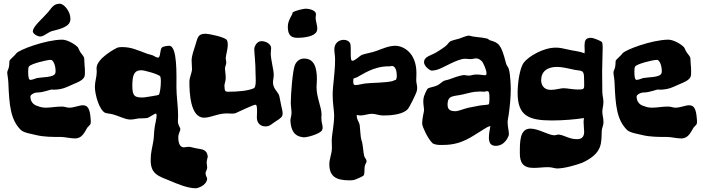

<svg xmlns="http://www.w3.org/2000/svg" viewBox="-20 -738 3792 1036"><path d="M467 -117C462 -153 452 -170 427 -170C407 -170 381 -157 353 -157C340 -157 330 -163 314 -163C280 -163 254 -157 229 -157C214 -157 199 -159 183 -166C183 -166 144 -173 144 -218C144 -225 162 -239 183 -239C215 -239 252 -256 261 -255C264 -254 266 -254 269 -254C291 -254 319 -258 342 -269C397 -295 438 -302 438 -339C438 -357 439 -365 436 -392C432 -427 443 -420 414 -456C408 -464 404 -479 399 -484C379 -504 340 -524 315 -524C225 -523 82 -469 68 -450C58 -436 35 -419 31 -410C30 -407 31 -390 28 -376C26 -366 19 -353 19 -348C19 -337 24 -315 25 -293C30 -167 37 -92 93 -36C113 -20 149 -16 176 -9C217 1 264 1 309 1C330 1 361 9 385 9C423 9 436 -24 451 -49C466 -67 470 -63 470 -84C470 -93 468 -104 467 -117ZM278 -342C270 -320 209 -322 180 -317C174 -316 156 -307 144 -307C135 -307 132 -323 132 -350C132 -363 133 -374 136 -379C145 -393 230 -415 255 -415C264 -415 280 -392 280 -353C280 -349 279 -345 278 -342ZM357 -620C359 -625 360 -631 360 -637C360 -678 324 -718 303 -718C267 -718 257 -692 239 -672C231 -663 220 -652 209 -640C197 -628 157 -590 157 -569C157 -556 182 -541 197 -541C220 -541 238 -567 271 -573C280 -576 347 -588 357 -620Z M1101 107C1097 69 1072 68 1043 63C1027 61 1010 54 998 54C989 54 981 57 972 57C954 57 942 40 942 3C942 -17 953 -30 953 -41C953 -51 940 -62 940 -83C940 -93 941 -104 941 -115C941 -164 932 -219 932 -266C932 -329 938 -491 893 -491C881 -491 859 -487 854 -482C841 -469 848 -427 832 -427C826 -427 812 -435 805 -439C792 -444 782 -445 774 -448C720 -468 689 -484 638 -484C630 -484 623 -483 617 -482C610 -481 501 -424 501 -370C501 -364 502 -358 502 -350C502 -324 492 -297 492 -270C492 -227 515 -147 546 -130C553 -126 574 -125 589 -121C617 -114 653 -94 681 -93C695 -92 712 -97 728 -99C744 -100 765 -99 777 -102C785 -104 813 -125 821 -125C824 -125 825 -120 825 -114C825 -97 816 -66 814 -47C810 -17 812 -11 808 20C802 58 793 83 793 126C793 202 834 212 901 239C932 252 991 278 1037 278C1041 278 1093 267 1098 227C1098 220 1089 211 1089 196C1089 188 1098 178 1098 166C1098 158 1095 146 1095 138C1096 123 1101 112 1101 107ZM845 -325C847 -321 848 -311 848 -299C848 -271 843 -231 836 -226C834 -224 771 -214 762 -213C759 -213 756 -212 752 -212C710 -212 694 -216 694 -274C694 -332 703 -359 743 -359C759 -359 839 -337 845 -325Z M1497 -170C1492 -190 1490 -213 1485 -226C1477 -244 1453 -262 1453 -293C1453 -306 1457 -319 1457 -334C1457 -363 1441 -415 1441 -450C1441 -460 1443 -471 1443 -479C1443 -498 1418 -516 1391 -516C1364 -516 1352 -485 1352 -473C1352 -450 1359 -404 1359 -338C1359 -327 1364 -275 1352 -263C1322 -248 1264 -243 1210 -243C1195 -243 1192 -247 1191 -275C1190 -284 1198 -299 1198 -318C1198 -337 1194 -357 1194 -371C1195 -379 1200 -389 1201 -399C1201 -408 1198 -417 1198 -424C1198 -438 1209 -470 1209 -497C1209 -506 1208 -515 1204 -522C1194 -538 1106 -556 1090 -556C1046 -556 1047 -534 1034 -494C1025 -466 1014 -436 1014 -412C1014 -396 1016 -380 1016 -365C1016 -346 1002 -321 1002 -297C1002 -241 1006 -103 1081 -103C1118 -103 1156 -126 1202 -126C1213 -126 1224 -125 1233 -125C1240 -125 1245 -126 1250 -127C1257 -129 1345 -173 1359 -173C1366 -173 1367 -156 1367 -139C1367 -126 1366 -113 1366 -104C1366 -73 1386 -56 1412 -56C1437 -56 1442 -67 1469 -84C1496 -101 1505 -108 1505 -126C1505 -136 1502 -149 1497 -170Z M1689 -569C1691 -573 1692 -578 1692 -584C1692 -601 1684 -623 1683 -640C1683 -646 1685 -655 1685 -662C1685 -677 1661 -691 1628 -691C1620 -691 1575 -682 1559 -671C1559 -657 1533 -631 1533 -594C1533 -548 1551 -534 1585 -534C1624 -534 1678 -542 1689 -569ZM1717 -34C1720 -40 1721 -45 1721 -51C1721 -63 1714 -77 1714 -101C1714 -107 1715 -115 1715 -121C1715 -159 1688 -213 1688 -267C1688 -281 1690 -295 1690 -310C1690 -378 1673 -422 1621 -422C1601 -422 1583 -412 1572 -389C1559 -361 1549 -229 1549 -184C1549 -166 1553 -147 1553 -129C1553 -113 1547 -100 1547 -87C1550 -35 1567 -2 1618 3C1646 3 1707 -18 1717 -34Z M2229 -247C2230 -252 2231 -258 2231 -263C2231 -279 2226 -291 2226 -304C2226 -316 2227 -330 2227 -343C2227 -457 2153 -491 2113 -491C2077 -491 2041 -474 2013 -464C1984 -453 1954 -450 1933 -442C1921 -437 1896 -410 1881 -410C1865 -410 1879 -489 1868 -507C1861 -518 1848 -523 1835 -523C1807 -523 1784 -504 1784 -472C1784 -456 1788 -439 1788 -417C1788 -342 1775 -279 1775 -226C1775 -181 1783 -137 1783 -117C1783 -61 1770 -13 1770 21C1770 34 1771 46 1771 60C1771 90 1757 120 1757 147C1757 210 1788 235 1864 235C1873 235 1882 235 1890 233C1896 232 1938 214 1942 209C1949 199 1945 177 1948 159C1951 145 1958 141 1958 131C1957 121 1948 113 1945 104C1939 80 1940 44 1930 17C1925 3 1924 -39 1921 -62C1918 -81 1905 -91 1905 -113C1905 -115 1905 -116 1905 -118C1912 -116 1918 -115 1925 -115C1946 -115 1966 -124 1986 -124C2006 -124 2026 -115 2044 -115C2110 -114 2159 -126 2180 -149C2190 -160 2226 -233 2229 -247ZM2115 -306C2115 -306 2115 -306 2115 -307C2115 -307 2115 -307 2115 -307C2112 -307 2096 -300 2097 -300C2097 -300 2097 -300 2097 -300C2054 -291 1997 -292 1955 -288C1935 -286 1912 -279 1899 -279C1887 -279 1886 -285 1886 -301C1886 -322 1892 -313 1908 -322C1937 -337 1997 -380 2074 -380C2076 -380 2078 -380 2081 -380C2085 -380 2090 -382 2095 -382C2107 -382 2121 -369 2121 -328C2121 -319 2119 -310 2115 -306Z M2734 -305C2733 -325 2730 -351 2725 -367C2722 -377 2712 -386 2710 -398C2684 -500 2671 -507 2623 -521C2618 -523 2613 -529 2608 -530C2577 -538 2537 -537 2512 -546C2511 -546 2511 -546 2510 -546C2500 -546 2469 -534 2459 -530C2442 -525 2419 -520 2410 -515C2401 -510 2397 -499 2382 -487C2368 -476 2345 -462 2330 -453C2306 -439 2268 -433 2268 -402C2268 -381 2299 -357 2310 -357C2318 -357 2328 -359 2336 -361C2367 -368 2446 -421 2490 -421C2499 -421 2509 -419 2518 -419C2530 -419 2540 -423 2550 -423C2560 -423 2573 -416 2583 -404C2586 -399 2605 -363 2605 -343C2605 -337 2604 -332 2597 -332C2588 -332 2569 -336 2551 -336C2533 -336 2520 -330 2511 -330C2499 -330 2490 -333 2484 -333C2459 -331 2424 -317 2407 -311C2395 -306 2382 -305 2376 -302C2366 -298 2354 -284 2339 -277C2320 -268 2296 -267 2287 -259C2283 -256 2268 -220 2268 -219C2265 -209 2264 -199 2264 -191C2264 -173 2268 -158 2268 -142C2268 -136 2258 -100 2258 -73C2258 -70 2258 -67 2259 -64C2259 -58 2285 7 2314 35C2333 47 2369 44 2372 44C2473 44 2526 -2 2583 -36C2596 -44 2611 -55 2626 -58C2622 -36 2618 -14 2618 4C2618 30 2626 49 2655 49C2706 49 2726 -5 2726 -13C2726 -32 2719 -55 2719 -79C2719 -90 2723 -106 2725 -120C2731 -164 2736 -213 2736 -259C2736 -275 2735 -290 2734 -305ZM2617 -175C2614 -172 2581 -171 2571 -169C2557 -166 2528 -161 2509 -157C2482 -151 2454 -138 2437 -138C2410 -138 2395 -146 2395 -173C2395 -226 2428 -217 2475 -228C2507 -235 2531 -244 2567 -244C2576 -244 2585 -244 2595 -243C2595 -243 2601 -246 2608 -246C2619 -246 2621 -239 2621 -205C2621 -191 2620 -178 2617 -175Z M3236 -73C3236 -75 3236 -78 3236 -81C3237 -99 3230 -116 3230 -135C3230 -150 3236 -169 3236 -188C3236 -206 3230 -224 3230 -243C3230 -278 3229 -315 3229 -353C3229 -395 3232 -437 3232 -483C3232 -496 3231 -507 3227 -512C3223 -516 3184 -534 3168 -534C3138 -534 3134 -516 3134 -490C3134 -482 3135 -474 3135 -466C3135 -460 3134 -455 3134 -450C3104 -463 3073 -463 3039 -472C3015 -478 2997 -481 2979 -481C2911 -481 2833 -434 2807 -401C2783 -370 2773 -286 2773 -237C2773 -114 2831 -88 2958 -88C3021 -88 3086 -94 3131 -101C3130 -93 3129 -86 3129 -79C3129 -59 3132 -42 3132 -27C3132 -2 3121 13 3094 13C3051 13 3027 -8 2995 -12C2987 -12 2979 -8 2971 -8C2941 -8 2885 -44 2842 -44C2784 -44 2785 27 2785 89C2785 137 2800 168 2859 168C2884 168 2912 164 2937 164C2959 164 2973 171 2986 171C3025 171 3088 153 3122 140C3235 88 3224 31 3227 -33C3228 -47 3235 -60 3236 -73ZM3131 -330C3131 -326 3132 -312 3132 -297C3132 -258 3137 -255 3096 -255C3071 -255 3042 -262 3020 -262C3006 -262 2977 -253 2952 -253C2910 -253 2900 -285 2900 -305C2900 -351 2931 -377 2986 -377C3014 -377 3053 -367 3082 -361C3113 -355 3128 -361 3131 -330Z M3738 -117C3733 -153 3723 -170 3698 -170C3678 -170 3652 -157 3624 -157C3611 -157 3601 -163 3585 -163C3551 -163 3525 -157 3500 -157C3485 -157 3470 -159 3454 -166C3454 -166 3415 -173 3415 -218C3415 -225 3433 -239 3454 -239C3486 -239 3523 -256 3532 -255C3535 -254 3537 -254 3540 -254C3562 -254 3590 -258 3613 -269C3668 -295 3709 -302 3709 -339C3709 -357 3710 -365 3707 -392C3703 -427 3714 -420 3685 -456C3679 -464 3675 -479 3670 -484C3650 -504 3611 -524 3586 -524C3496 -523 3353 -469 3339 -450C3329 -436 3306 -419 3302 -410C3301 -407 3302 -390 3299 -376C3297 -366 3290 -353 3290 -348C3290 -337 3295 -315 3296 -293C3301 -167 3308 -92 3364 -36C3384 -20 3420 -16 3447 -9C3488 1 3535 1 3580 1C3601 1 3632 9 3656 9C3694 9 3707 -24 3722 -49C3737 -67 3741 -63 3741 -84C3741 -93 3739 -104 3738 -117ZM3549 -342C3541 -320 3480 -322 3451 -317C3445 -316 3427 -307 3415 -307C3406 -307 3403 -323 3403 -350C3403 -363 3404 -374 3407 -379C3416 -393 3501 -415 3526 -415C3535 -415 3551 -392 3551 -353C3551 -349 3550 -345 3549 -342Z"/></svg>

Font: Freckle Face
Style: Regular
Weight: 400
Designer: Astigmatic (AOETI)
Foundry: Astigmatic (AOETI)
Version: Version 1.000